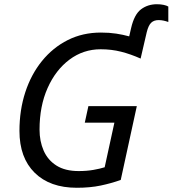

<svg xmlns="http://www.w3.org/2000/svg" viewBox="-20 -878 816 908"><path d="M343 10Q216 10 144 -61Q72 -132 72 -259Q72 -357 99.5 -441.5Q127 -526 178.5 -589.5Q230 -653 300.5 -688.5Q371 -724 457 -724Q497 -724 529.5 -719Q562 -714 591 -706L600 -745Q615 -810 647 -834Q679 -858 722 -858Q739 -858 753.5 -855Q768 -852 776 -847V-774Q765 -778 753.5 -780.5Q742 -783 730 -783Q708 -783 695 -770.5Q682 -758 674 -726L645 -601Q598 -622 552.5 -633.5Q507 -645 456 -645Q374 -645 308.5 -596Q243 -547 205 -461.5Q167 -376 167 -265Q167 -210 186.5 -165.5Q206 -121 247 -95Q288 -69 352 -69Q390 -69 421.5 -74.5Q453 -80 475 -87L521 -298H381L398 -376H627L551 -27Q506 -11 456 -0.5Q406 10 343 10Z"/></svg>

Font: Noto Sans IKEA
Style: Italic
Weight: 400
Italic angle: -12°
Designer: Monotype Design Team
Foundry: Monotype Imaging Inc.
Version: Version 2.001